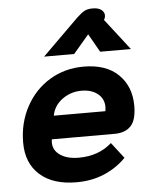

<svg xmlns="http://www.w3.org/2000/svg" viewBox="-54 -792 667 846"><g transform="rotate(-5 280.0 -368.5)"><path d="M31 -184Q31 -271 69.5 -342.5Q108 -414 175 -454.5Q242 -495 325 -495Q425 -495 479 -442Q533 -389 533 -304Q533 -241 508 -214.5Q483 -188 436 -188H158Q157 -183 157 -174Q157 -139 188 -118Q219 -97 270 -97Q358 -97 416 -149L470 -79Q429 -37 373.5 -13.5Q318 10 251 10Q147 10 89 -41.5Q31 -93 31 -184ZM404 -291Q406 -303 406 -309Q406 -346 378.5 -368Q351 -390 307 -390Q259 -390 221.5 -362.5Q184 -335 176 -291ZM317 -713Q337 -732 351 -739.5Q365 -747 387 -747Q413 -747 426 -736.5Q439 -726 439 -712Q439 -704 436 -698L433 -692L540 -554H404L358 -635L289 -554H156Z"/></g></svg>

Font: Niramit
Style: Bold Italic
Weight: 700
Italic angle: -10°
Designer: Katatrad Aksorn Co.,Ltd.
Foundry: Cadson Demak Co.,Ltd.
Version: Version 1.001; ttfautohint (v1.6)